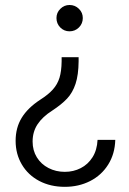

<svg xmlns="http://www.w3.org/2000/svg" viewBox="-20 -555 510 762"><path d="M187.5 -116.2Q148.9 -91.8 129.2 -62Q109.4 -32.2 109.4 6.8Q109.4 42 126.2 69.3Q143.1 96.7 172.4 111.8Q201.7 127 237.3 127Q271.5 127 300.3 112.3Q329.1 97.7 347.2 69.1Q365.2 40.5 367.2 0H437.5Q436 55.7 409.4 98.1Q382.8 140.6 337.6 163.6Q292.5 186.5 237.3 186.5Q180.2 186.5 135.7 163.1Q91.3 139.6 66.7 97.9Q42 56.2 42 3.9Q42 -48.3 66.2 -87.6Q90.3 -127 139.6 -159.2Q171.9 -179.7 189.9 -200Q208 -220.2 216.1 -246.3Q224.1 -272.5 224.6 -311.5V-328.1H292V-311.5Q291.5 -257.3 279.8 -222.2Q268.1 -187 246.3 -163.8Q224.6 -140.6 187.5 -116.2ZM308.6 -483.4Q308.6 -461.4 293.2 -446Q277.8 -430.7 255.9 -430.7Q234.4 -430.7 219.2 -446Q204.1 -461.4 204.1 -483.4Q204.1 -504.9 219.5 -520Q234.9 -535.2 255.9 -535.2Q277.8 -535.2 293.2 -520Q308.6 -504.9 308.6 -483.4Z"/></svg>

Font: Pretendard JP Light
Style: Regular
Weight: 300
Designer: Base glyphs from Inter by Rasmus Andersson; Hangeul glyphs from Noto Sans CJK(Source Han Sans) by Jang Soo-young and Kan
Foundry: Kil Hyung-jin
Version: Version 1.309